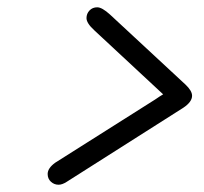

<svg xmlns="http://www.w3.org/2000/svg" viewBox="-20 -571 565 531"><path d="M111.8 -89.8Q111.8 -106 132.8 -121.1L409.2 -295.9Q423.3 -305.7 431.2 -310.1L241.2 -486.8Q219.2 -506.8 219.2 -521Q219.2 -533.2 227.5 -542Q235.8 -550.8 249 -550.8Q262.2 -550.8 284.2 -530.8L493.2 -336.9Q511.2 -319.8 511.2 -306.2Q511.2 -289.1 486.8 -272.9L164.1 -67.9Q151.9 -60.1 142.1 -60.1Q129.9 -60.1 120.8 -68.4Q111.8 -76.7 111.8 -89.8Z"/></svg>

Font: CMU Typewriter Text
Style: Italic
Weight: 500
Italic angle: -14.04°
Version: Version 0.7.0